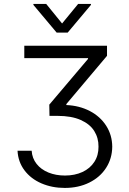

<svg xmlns="http://www.w3.org/2000/svg" viewBox="-20 -761 649 968"><path d="M307.6 124Q356.9 124 395.5 106.2Q434.1 88.4 455.6 55.2Q477.1 22 476.6 -21.5Q477.1 -65.4 455.1 -100.6Q433.1 -135.7 386.7 -156.2Q340.3 -176.8 270.5 -176.8H229.5L228.5 -233.4L423.8 -463.9V-467.8H102.5V-530.3H519.5V-479.5L314.5 -236.3V-231.4Q380.4 -228.5 432.9 -201.2Q485.4 -173.8 515.4 -127Q545.4 -80.1 545.9 -21.5Q545.4 37.6 515.1 85Q484.9 132.3 430.4 159.4Q376 186.5 306.6 186.5Q242.7 186.5 189.2 163.6Q135.7 140.6 103.5 97.9Q71.3 55.2 68.4 -1H139.6Q142.1 37.1 164.6 65.4Q187 93.8 224.4 108.9Q261.7 124 307.6 124ZM293 -642.6 374 -741.2H438.5V-736.3L321.3 -596.7H265.6L148.4 -736.3V-741.2H212.9Z"/></svg>

Font: Pretendard JP Light
Style: Regular
Weight: 300
Designer: Base glyphs from Inter by Rasmus Andersson; Hangeul glyphs from Noto Sans CJK(Source Han Sans) by Jang Soo-young and Kan
Foundry: Kil Hyung-jin
Version: Version 1.309